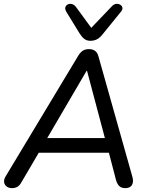

<svg xmlns="http://www.w3.org/2000/svg" viewBox="-20 -966 773 993"><path d="M43 7Q26 7 15 -1Q4 -9 1.5 -22.5Q-1 -36 8 -52L386 -680Q397 -697 409.5 -704.5Q422 -712 440 -712Q459 -712 471.5 -703Q484 -694 489 -675L664 -54Q670 -33 666.5 -19.5Q663 -6 653 0.5Q643 7 628 7Q608 7 597 -3.5Q586 -14 580 -35L538 -196L571 -176H148L191 -194L90 -22Q82 -7 70 0Q58 7 43 7ZM428 -600 215 -236 193 -252H551L527 -235L430 -600ZM447 -755Q429 -755 416.5 -764.5Q404 -774 393 -791L323 -905Q315 -919 318 -928.5Q321 -938 330.5 -943Q340 -948 352 -945Q364 -942 373 -930L452 -822L560 -935Q570 -945 581.5 -946Q593 -947 602 -941.5Q611 -936 613 -926.5Q615 -917 606 -906L511 -789Q497 -771 482 -763Q467 -755 447 -755Z"/></svg>

Font: Nunito Medium
Style: Italic
Weight: 500
Designer: Vernon Adams
Foundry: Vernon Adams
Version: Version 3.601